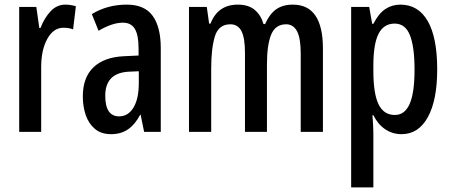

<svg xmlns="http://www.w3.org/2000/svg" viewBox="-20 -570 1949 830"><path d="M262 -550Q285 -550 308 -543L296 -443Q279 -450 254 -450Q211 -450 184.5 -402Q158 -354 158 -280V0H63V-540H137L150 -449H155Q172 -493 199 -521.5Q226 -550 262 -550Z M528 -550Q605 -550 640 -501.5Q675 -453 675 -362V0H603L588 -74H586Q564 -32 533.5 -11Q503 10 460 10Q417 10 390 -13Q363 -36 350.5 -73Q338 -110 338 -153Q338 -235 384 -279Q430 -323 516 -327L579 -330V-361Q579 -418 563 -445Q547 -472 511 -472Q466 -472 406 -437L377 -509Q444 -550 528 -550ZM535 -260Q435 -254 435 -156Q435 -67 495 -67Q534 -67 557 -105Q580 -143 580 -210V-262Z M1246 -550Q1376 -550 1376 -360V0H1280V-338Q1280 -405 1264 -435Q1248 -465 1217 -465Q1171 -465 1152.5 -421Q1134 -377 1134 -290V0H1039V-341Q1039 -407 1023.5 -436Q1008 -465 976 -465Q925 -465 909 -413Q893 -361 893 -275V0H797V-540H874L884 -468H890Q922 -550 1008 -550Q1055 -550 1082 -526.5Q1109 -503 1119 -466H1126Q1145 -509 1173.5 -529.5Q1202 -550 1246 -550Z M1711 -550Q1788 -550 1829 -479Q1870 -408 1870 -270Q1870 -137 1829.5 -63.5Q1789 10 1716 10Q1677 10 1645.5 -11Q1614 -32 1594 -72H1590Q1592 -48 1593 -28.5Q1594 -9 1594 6V240H1498V-540H1576L1589 -467H1594Q1617 -512 1646 -531Q1675 -550 1711 -550ZM1686 -468Q1639 -468 1616.5 -424Q1594 -380 1594 -286V-264Q1594 -165 1616.5 -119Q1639 -73 1687 -73Q1730 -73 1751 -121Q1772 -169 1772 -269Q1772 -368 1752 -418Q1732 -468 1686 -468Z"/></svg>

Font: Noto Sans Thai ExtCond Med
Style: Regular
Weight: 500
Width: 2
Designer: Monotype Design Team
Foundry: Monotype Imaging Inc.
Version: Version 2.002; ttfautohint (v1.8.4.7-5d5b)